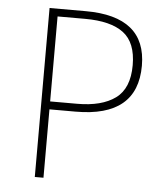

<svg xmlns="http://www.w3.org/2000/svg" viewBox="-50 -727 663 772"><g transform="rotate(5 281.0 -341.0)"><path d="M154 -308H263Q362 -308 417 -348Q472 -388 472 -482Q472 -573 420.5 -612Q369 -651 265 -651H154ZM119 -682H265Q509 -682 509 -483Q509 -276 260 -276H154V0H119Z"/></g></svg>

Font: FiraSans
Style: Regular
Weight: 200
Designer: Carrois Corporate & Edenspiekermann AG
Foundry: Carrois Corporate GbR & Edenspiekermann AG
Version: Version 3.106;PS 003.106;hotconv 1.0.70;makeotf.lib2.5.58329